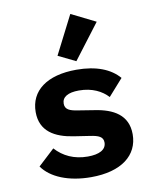

<svg xmlns="http://www.w3.org/2000/svg" viewBox="-90 -876 779 957"><g transform="rotate(-10 300.0 -397.5)"><path d="M294 12.1C447.1 12.1 534.1 -56.1 534.1 -163C534.1 -261 460.9 -300.1 367.9 -313.9L285.9 -327.1C246.1 -333.1 221.9 -342 221.9 -372.2C221.9 -405.9 252.1 -424 307.9 -424C375 -424 424 -398.1 453.8 -365.1L528.1 -448.9C485.1 -498.9 414.1 -528.1 312.9 -528.1C164.1 -528.1 77.1 -463.1 77.1 -355.1C77.1 -257.1 149.9 -218 241.8 -203.8L324.9 -191.1C365.1 -185 388.8 -176.1 388.8 -147C388.8 -110.1 353 -92 295.1 -92C225.9 -92 171.9 -117.9 132.1 -161.9L49 -84.9C90.9 -24.9 180 12.1 294 12.1ZM233 -612.9 321 -570 454.9 -746.1 332 -807.2Z"/></g></svg>

Font: Margiela Mono Bold
Style: Regular
Weight: 700
Designer: Mike Abbink, Paul van der Laan, Pieter van Rosmalen
Foundry: Bold Monday
Version: Version 2.003 2021